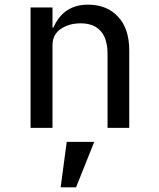

<svg xmlns="http://www.w3.org/2000/svg" viewBox="-20 -548 680 823"><path d="M111 0V-516H205V-430H209Q252 -528 357 -528Q438 -528 486 -476.5Q534 -425 534 -332V0H441V-316Q441 -382 411.5 -415Q382 -448 326 -448Q276 -448 240.5 -424Q205 -400 205 -354V0ZM266 60H384L306 255H240Z"/></svg>

Font: Writer
Style: Regular
Weight: 400
Monospace: yes
Designer: Mike Abbink, Paul van der Laan, Pieter van Rosmalen
Foundry: Bold Monday
Version: Version 2.001 2020